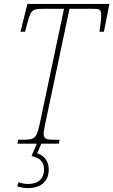

<svg xmlns="http://www.w3.org/2000/svg" viewBox="-20 -734 579 981"><path d="M69 0H168L141 63C183 72 205 93 205 131C205 180 174 206 124 206C108 206 90 203 75 197L68 218C87 225 110 227 122 227C191 227 229 191 229 132C229 86 205 62 170 49L191 0H280L285 -20H257C214 -20 203 -25 203 -52C203 -63 207 -81 212 -106L335 -689H454C489 -689 497 -686 497 -655C497 -636 494 -611 488 -572H511L539 -714H120L85 -572H108L120 -617C139 -684 142 -689 207 -689H307L184 -106C168 -29 159 -20 100 -20H73Z"/></svg>

Font: Noto Serif Condensed Thin
Style: Italic
Weight: 100
Width: 3
Italic angle: -12°
Designer: Monotype Design Team
Foundry: Monotype Imaging Inc.
Version: Version 2.013